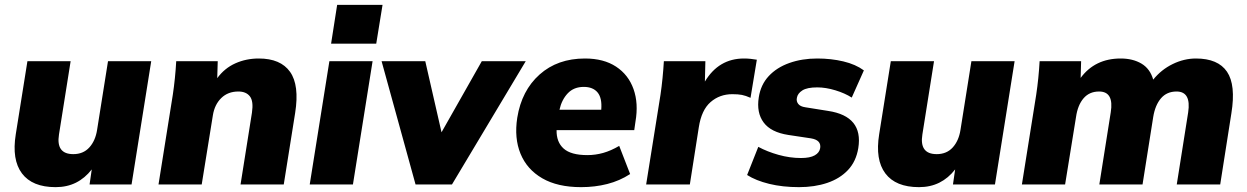

<svg xmlns="http://www.w3.org/2000/svg" viewBox="-20 -760 5139 791"><path d="M209 11Q113 11 70.5 -45.5Q28 -102 45 -207L93 -508H271L223 -206Q210 -125 282 -125Q323 -125 348 -152.5Q373 -180 380 -225L425 -508H603L522 0H349L358 -62Q330 -26 293 -7.5Q256 11 209 11Z M633 0 692 -370Q702 -437 706 -508H877L875 -438Q905 -479 949.5 -499Q994 -519 1046 -519Q1136 -519 1175 -464Q1214 -409 1196 -295L1149 0H971L1018 -296Q1025 -343 1009.5 -363Q994 -383 962 -383Q919 -383 891.5 -356Q864 -329 857 -285L811 0Z M1344 -580 1369 -740H1556L1530 -580ZM1256 0 1337 -508H1515L1434 0Z M1692 0 1552 -508H1732L1799 -215L1965 -508H2146L1842 0Z M2374 11Q2277 11 2214 -25.5Q2151 -62 2124.5 -126.5Q2098 -191 2111 -275Q2129 -387 2203 -453Q2277 -519 2390 -519Q2467 -519 2518 -485.5Q2569 -452 2590 -393Q2611 -334 2598 -259L2593 -224H2273Q2272 -175 2302 -148Q2332 -121 2400 -121Q2433 -121 2465 -130Q2497 -139 2531 -159L2576 -43Q2533 -15 2482 -2Q2431 11 2374 11ZM2385 -402Q2344 -402 2319 -375.5Q2294 -349 2285 -308H2457Q2461 -356 2442 -379Q2423 -402 2385 -402Z M2642 0 2701 -369Q2706 -403 2709.5 -438.5Q2713 -474 2715 -508H2886L2884 -424Q2941 -519 3045 -519Q3060 -519 3073 -517.5Q3086 -516 3098 -514L3072 -357Q3052 -366 3036.5 -369Q3021 -372 2997 -372Q2945 -372 2907.5 -339.5Q2870 -307 2859 -236L2822 0Z M3272 11Q3204 11 3149 -2.5Q3094 -16 3058 -39L3104 -155Q3141 -135 3187.5 -122Q3234 -109 3280 -109Q3317 -109 3336.5 -120Q3356 -131 3359 -150Q3364 -183 3321 -190L3228 -204Q3156 -215 3126 -255.5Q3096 -296 3106 -359Q3114 -411 3147 -446.5Q3180 -482 3232 -500.5Q3284 -519 3347 -519Q3404 -519 3454.5 -507Q3505 -495 3539 -470L3489 -358Q3461 -376 3421.5 -388Q3382 -400 3347 -400Q3305 -400 3285.5 -387.5Q3266 -375 3263 -357Q3260 -343 3268.5 -332Q3277 -321 3298 -318L3392 -303Q3537 -281 3516 -150Q3507 -95 3473.5 -59.5Q3440 -24 3388 -6.5Q3336 11 3272 11Z M3766 11Q3670 11 3627.5 -45.5Q3585 -102 3602 -207L3650 -508H3828L3780 -206Q3767 -125 3839 -125Q3880 -125 3905 -152.5Q3930 -180 3937 -225L3982 -508H4160L4079 0H3906L3915 -62Q3887 -26 3850 -7.5Q3813 11 3766 11Z M4190 0 4249 -370Q4259 -437 4263 -508H4434L4432 -439Q4491 -519 4597 -519Q4647 -519 4682.5 -498Q4718 -477 4731 -432Q4764 -473 4811 -496Q4858 -519 4907 -519Q4998 -519 5035 -464.5Q5072 -410 5053 -293L5007 0H4828L4875 -297Q4888 -383 4827 -383Q4787 -383 4763 -355Q4739 -327 4731 -278L4687 0H4509L4556 -297Q4570 -383 4508 -383Q4468 -383 4444 -355Q4420 -327 4413 -278L4368 0Z"/></svg>

Font: Mulish Black
Style: Italic
Weight: 900
Italic angle: -9°
Designer: Vernon Adams
Foundry: Vernon Adams
Version: Version 3.603; ttfautohint (v1.8.3)